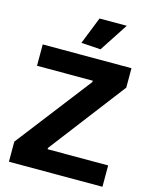

<svg xmlns="http://www.w3.org/2000/svg" viewBox="-140 -1073 929 1164"><g transform="rotate(15 324.0 -490.5)"><path d="M31 -126 395 -598V-606H45V-740H602V-618L238 -142V-134H618V0H31ZM269 -810 337 -981H508L391 -802Z"/></g></svg>

Font: Encode Sans Normal
Style: Bold
Weight: 700
Designer: Pablo Impallari, Andres Torresi
Foundry: Pablo Impallari, Andres Torresi
Version: Version 1.000; ttfautohint (v1.00) -l 8 -r 50 -G 200 -x 14 -